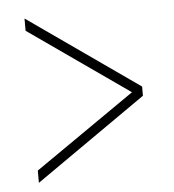

<svg xmlns="http://www.w3.org/2000/svg" viewBox="-42 -638 509 561"><g transform="rotate(-5 212.5 -358.0)"><path d="M50 -117V-153L344 -357L50 -563V-599L375 -371V-344Z"/></g></svg>

Font: Noto Serif Tamil ExtraCondensed Thin
Style: Regular
Weight: 100
Width: 2
Designer: Indian Type Foundry, Tom Grace, and the Monotype Design Team
Foundry: Monotype Imaging Inc.
Version: Version 2.004; ttfautohint (v1.8.4.7-5d5b)